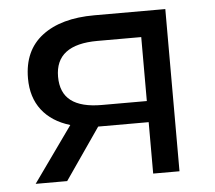

<svg xmlns="http://www.w3.org/2000/svg" viewBox="-44 -577 699 625"><g transform="rotate(-5 306.0 -265.0)"><path d="M518 -530V0H432V-168H278H267L151 0H48L177 -181Q117 -199 85 -240.5Q53 -282 53 -344Q53 -435 115 -482.5Q177 -530 286 -530ZM285 -237H432V-446H289Q151 -446 151 -341Q151 -288 184.5 -262.5Q218 -237 285 -237Z"/></g></svg>

Font: Montserrat Alternates Medium
Style: Regular
Weight: 500
Designer: Julieta Ulanovsky
Foundry: Julieta Ulanovsky
Version: Version 7.200